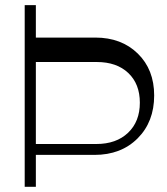

<svg xmlns="http://www.w3.org/2000/svg" viewBox="-20 -720 642 740"><path d="M75.2 0V-700.2H118.2V-575.2H347.2Q448.2 -575.2 511.2 -513.4Q574.2 -451.7 574.2 -352.1Q574.2 -250.5 510.5 -186.8Q446.8 -123 344.2 -123H118.2V0ZM118.2 -165H351.1Q428.2 -165 473.6 -208.3Q519 -251.5 519 -324.2Q519 -396.5 474.4 -438.7Q429.7 -481 353 -481H118.2Z"/></svg>

Font: Ribes
Style: Regular
Weight: 400
Designer: Luigi Gorlero
Foundry: Collletttivo
Version: Version 2.100;Glyphs 3.2 (3217)